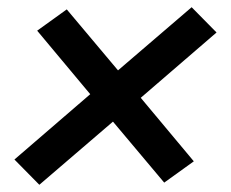

<svg xmlns="http://www.w3.org/2000/svg" viewBox="-20 -606 640 532"><path d="M89 -94 20 -164 230 -345 83 -521 165 -580 307 -411 511 -586 580 -516 370 -335 517 -159 435 -100 293 -269Z"/></svg>

Font: Iosevka Slab SmBdExObl
Style: Regular
Weight: 600
Width: 7
Italic angle: -9°
Monospace: yes
Designer: Belleve Invis
Foundry: Belleve Invis
Version: Version 11.1.0; ttfautohint (v1.8.3)